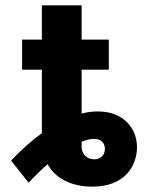

<svg xmlns="http://www.w3.org/2000/svg" viewBox="-20 -696 567 728"><path d="M138.7 -675.8H289.5V-138.1Q289.9 -118.2 303.6 -105Q317.2 -91.8 338.1 -92Q354.5 -91.8 366.2 -102.5Q377.8 -113.3 377.7 -132.2Q377.8 -147.6 367.6 -158.4Q357.4 -169.2 335 -169.5Q317.8 -169.5 292.6 -160Q267.4 -150.4 235.7 -130.4Q204.1 -110.4 167 -78.9Q129.9 -47.5 88.5 -3.3L21.9 -87.1Q83.5 -151.7 141.3 -192.9Q199 -234.1 251.8 -253.8Q304.5 -273.4 350.2 -273.4Q419.1 -273.4 459.2 -234.7Q499.3 -196 499.4 -137.3Q499.4 -111.2 490.3 -85.1Q481.2 -58.9 461.1 -36.9Q441 -14.8 408.2 -1.6Q375.3 11.7 327.5 11.7Q291.5 11.7 257.7 1.7Q223.9 -8.3 196.9 -29.7Q169.9 -51.2 154.3 -85.6Q138.7 -120 138.7 -169.1ZM392.6 -545.9V-431.8H63.7V-545.9Z"/></svg>

Font: Inter V
Style: 
Weight: 400
Designer: Rasmus Andersson
Foundry: rsms
Version: Version 4.000;git-a3f224843